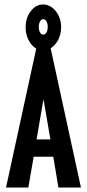

<svg xmlns="http://www.w3.org/2000/svg" viewBox="-20 -841 390 861"><path d="M242 0 219 -138H131L107 0H7L144 -630H206L343 0ZM175 -396 144 -216H206ZM173 -615Q141 -615 118 -645.5Q95 -676 95 -719Q95 -761 118 -791Q141 -821 173 -821Q206 -821 230 -791Q254 -761 254 -720Q254 -676 230 -645.5Q206 -615 173 -615ZM174 -686Q183 -686 188.5 -695.5Q194 -705 194 -721Q194 -735 188.5 -745Q183 -755 174 -755Q165 -755 159.5 -745Q154 -735 154 -721Q154 -705 159.5 -695.5Q165 -686 174 -686Z"/></svg>

Font: Inconsolata ExtraCondensed ExtraBold
Style: Regular
Weight: 800
Width: 2
Monospace: yes
Designer: Raph Levien, Cyreal, Brenton Simpson
Foundry: Raph Levien, Cyreal, Google
Version: Version 3.001; ttfautohint (v1.8.2.53-6de2)